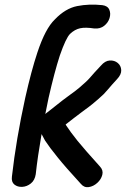

<svg xmlns="http://www.w3.org/2000/svg" viewBox="-20 -799 539 822"><path d="M326 -12Q340 5 360 2Q380 -1 396.5 -16Q413 -31 418 -50.5Q423 -70 408 -86Q343 -158 312 -196Q280 -236 264 -261L261 -266L297 -294L330 -319L361 -342L375 -353Q389 -364 400.5 -374.5Q412 -385 424 -396L442 -416Q448 -423 461 -438Q474 -452 481 -460Q500 -480 499 -499Q498 -518 484 -529.5Q470 -541 450 -540Q430 -539 412 -518Q403 -508 385 -489L363 -464Q358 -458 345 -446L319 -423Q316 -420 302 -409.5Q288 -399 271.5 -387Q255 -375 246 -368L198 -330Q186 -321 180 -316L174 -311L188 -380Q213 -490 236 -561Q262 -636 280 -654Q300 -673 323 -678Q346 -683 384 -677Q409 -675 426 -688.5Q443 -702 449 -721.5Q455 -741 448 -757.5Q441 -774 418 -777Q361 -783 310.5 -773Q260 -763 215 -716Q174 -677 140 -574Q114 -496 88 -380Q49 -202 31 -43Q28 -20 41.5 -9Q55 2 75 1Q95 0 112 -13.5Q129 -27 133 -53Q141 -127 158 -225Q164 -213 173 -197Q192 -168 227 -125Q259 -85 326 -12Z"/></svg>

Font: Balsamiq Sans
Style: Italic
Weight: 400
Italic angle: -12°
Designer: Michael Angeles
Foundry: Balsamiq SRL
Version: Version 1.020; ttfautohint (v1.8.4.7-5d5b);gftools[0.9.26]